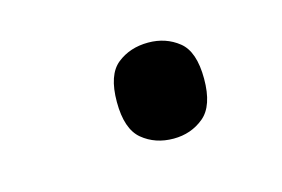

<svg xmlns="http://www.w3.org/2000/svg" viewBox="-36 -185 372 253"><g transform="rotate(-15 149.5 -58.5)"><path d="M177 7Q152 7 134.5 -7.5Q117 -22 117 -59Q117 -96 134.5 -110Q152 -124 177 -124Q201 -124 218.5 -110Q236 -96 236 -59Q236 -22 218.5 -7.5Q201 7 177 7Z"/></g></svg>

Font: Noto Serif Khojki
Style: Regular
Weight: 400
Designer: Juan Bruce
Version: Version 2.002